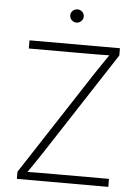

<svg xmlns="http://www.w3.org/2000/svg" viewBox="-60 -958 733 1004"><g transform="rotate(5 306.5 -455.5)"><path d="M66.9 0V-37.6L421.4 -581.1Q441.4 -610.8 462.2 -641.6Q482.9 -672.4 503.4 -702.1L509.8 -686Q468.3 -685.1 427 -684.8Q385.7 -684.6 344.7 -684.6H69.8V-727.5H544.4V-689.5L189.9 -145.5Q169.9 -115.2 149.4 -85Q128.9 -54.7 107.9 -24.9L101.6 -41Q142.1 -41.5 182.4 -41.7Q222.7 -42 262.7 -42H546.9V0ZM306.2 -841.3Q291.5 -841.3 281 -851.6Q270.5 -861.8 270.5 -876Q270.5 -890.6 281 -900.6Q291.5 -910.6 305.7 -910.6Q320.8 -910.6 331.1 -900.6Q341.3 -890.6 341.3 -876Q341.3 -861.8 331.1 -851.6Q320.8 -841.3 306.2 -841.3Z"/></g></svg>

Font: Inter 16pt ExtraLight
Style: Regular
Weight: 250
Version: Version 4.001;git-66647c0bb